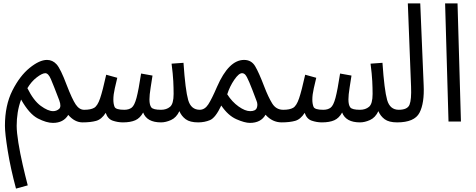

<svg xmlns="http://www.w3.org/2000/svg" viewBox="-20 -714 2794 1128"><path d="M292 -61Q262 -61 219.5 -92Q177 -123 141 -196Q164 -235 196 -259.5Q228 -284 246 -284Q264 -284 279 -249Q294 -214 328 -125Q342 -87 327 -74Q312 -61 292 -61ZM143 375Q129 322 113.5 254.5Q98 187 88 125Q78 63 78 25Q78 -14 84 -52.5Q90 -91 104 -129Q152 -44 202.5 -18Q253 8 291 8Q353 8 381 -39Q419 5 465 5Q494 5 504 -6.5Q514 -18 514 -34Q514 -69 474 -69Q446 -69 425 -100Q404 -131 372 -214Q336 -310 312.5 -336Q289 -362 256 -362Q212 -362 154 -315Q96 -268 52.5 -181.5Q9 -95 9 25Q9 70 25.5 172.5Q42 275 74 394Z M1144 5Q1173 5 1183.5 -6.5Q1194 -18 1194 -34Q1194 -69 1154 -69Q1102 -69 1085.5 -126.5Q1069 -184 1058 -345L988 -340Q996 -278 998 -237.5Q1000 -197 1000 -162Q1000 -104 979 -86.5Q958 -69 926 -69Q880 -69 869 -83Q858 -97 858 -130Q858 -156 865 -199.5Q872 -243 876 -270L809 -282Q794 -184 782 -139Q770 -94 753.5 -81.5Q737 -69 710 -69Q660 -69 653 -86.5Q646 -104 646 -129Q646 -158 654.5 -195Q663 -232 669 -257L604 -275Q583 -180 568 -136Q553 -92 533 -80.5Q513 -69 475 -69L465 5Q513 5 545 -4Q577 -13 601 -51Q613 -15 642.5 -5Q672 5 702 5Q747 5 775 -7.5Q803 -20 821 -53Q843 5 926 5Q954 5 985 -9Q1016 -23 1034 -61Q1046 -32 1071 -13.5Q1096 5 1144 5Z M1402 -284Q1413 -284 1421.5 -274.5Q1430 -265 1444.5 -231Q1459 -197 1487 -122Q1496 -101 1489 -81Q1482 -61 1450 -61Q1420 -61 1381.5 -88.5Q1343 -116 1315 -160Q1330 -207 1356.5 -245.5Q1383 -284 1402 -284ZM1635 5Q1664 5 1674 -6.5Q1684 -18 1684 -34Q1684 -69 1644 -69Q1602 -69 1579 -106.5Q1556 -144 1533 -204Q1501 -288 1479 -325Q1457 -362 1414 -362Q1324 -362 1255 -204Q1224 -132 1203.5 -100.5Q1183 -69 1153 -69L1144 5Q1182 5 1214 -8.5Q1246 -22 1280 -94Q1320 -35 1369 -13.5Q1418 8 1448 8Q1513 8 1540 -40Q1580 5 1635 5Z M2313 5Q2342 5 2352.5 -6.5Q2363 -18 2363 -34Q2363 -69 2323 -69Q2271 -69 2254.5 -126.5Q2238 -184 2227 -345L2157 -340Q2165 -278 2167 -237.5Q2169 -197 2169 -162Q2169 -104 2148 -86.5Q2127 -69 2095 -69Q2049 -69 2038 -83Q2027 -97 2027 -130Q2027 -156 2034 -199.5Q2041 -243 2045 -270L1978 -282Q1963 -184 1951 -139Q1939 -94 1922.5 -81.5Q1906 -69 1879 -69Q1829 -69 1822 -86.5Q1815 -104 1815 -129Q1815 -158 1823.5 -195Q1832 -232 1838 -257L1773 -275Q1752 -180 1737 -136Q1722 -92 1702 -80.5Q1682 -69 1644 -69L1634 5Q1682 5 1714 -4Q1746 -13 1770 -51Q1782 -15 1811.5 -5Q1841 5 1871 5Q1916 5 1944 -7.5Q1972 -20 1990 -53Q2012 5 2095 5Q2123 5 2154 -9Q2185 -23 2203 -61Q2215 -32 2240 -13.5Q2265 5 2313 5Z M2469 -214 2449 -694H2376L2395 -205Q2398 -129 2386 -99Q2374 -69 2322 -69L2313 5Q2415 5 2444.5 -51.5Q2474 -108 2469 -214Z M2688 0 2668 -694H2595L2615 0Z"/></svg>

Font: Noto Sans Arabic Condensed
Style: Regular
Weight: 400
Width: 3
Designer: Nadine Chahine
Foundry: Monotype Imaging Inc.
Version: 1.001